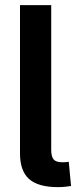

<svg xmlns="http://www.w3.org/2000/svg" viewBox="-20 -748 316 769"><path d="M212.4 1.5Q132.8 1.5 96.4 -31Q60.1 -63.5 60.1 -133.3V-727.5H185.1V-148.9Q185.1 -120.6 194.8 -109.4Q204.6 -98.1 230 -98.1Q237.8 -98.1 244.1 -98.6Q250.5 -99.1 255.4 -100.1L264.6 -2.9Q254.4 -1.5 241 0Q227.5 1.5 212.4 1.5Z"/></svg>

Font: Inter 24pt SemiBold
Style: Regular
Weight: 600
Designer: Rasmus Andersson
Foundry: rsms
Version: Version 4.001;git-66647c0bb